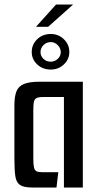

<svg xmlns="http://www.w3.org/2000/svg" viewBox="-20 -833 436 853"><path d="M123 0Q85 0 68.5 -11.5Q52 -23 48 -51Q44 -79 44 -129V-365Q44 -404 53 -427Q62 -450 86.5 -460Q111 -470 156 -470H348V0H264V-402H172Q150 -402 141 -396.5Q132 -391 130 -378Q128 -365 128 -342V-129Q128 -102 131 -89Q134 -76 142.5 -72Q151 -68 168 -68H239L231 0ZM206 -524Q169 -524 145 -547Q121 -570 121 -602Q121 -635 145 -658.5Q169 -682 206 -682Q240 -682 264 -658.5Q288 -635 288 -602Q288 -570 264 -547Q240 -524 206 -524ZM206 -559Q223 -559 236.5 -571.5Q250 -584 250 -601Q250 -619 236.5 -632.5Q223 -646 206 -646Q186 -646 173 -632.5Q160 -619 160 -601Q160 -584 173 -571.5Q186 -559 206 -559ZM140 -714 229 -813H305L194 -714Z"/></svg>

Font: Smooch Sans Thin SemiBold
Style: Regular
Weight: 600
Version: Version 1.010